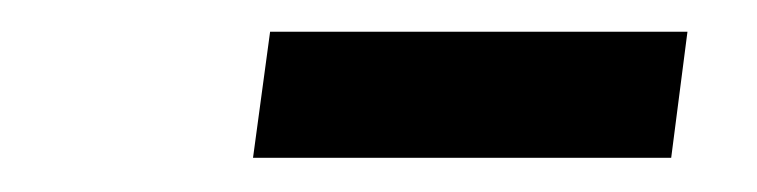

<svg xmlns="http://www.w3.org/2000/svg" viewBox="-20 -748 465 118"><path d="M146 -728.5H402.5L392.5 -651H135.5Z"/></svg>

Font: Merriweather Medium
Style: Italic
Weight: 500
Italic angle: -7.8°
Version: Version 2.101